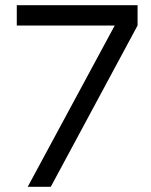

<svg xmlns="http://www.w3.org/2000/svg" viewBox="-20 -720 582 740"><path d="M44.7 -621.7H422.2L86.8 0H175.7L510.2 -621.7V-700H44.7Z"/></svg>

Font: Unageo Variable
Style: Regular
Weight: 300
Designer: Richard Sepsi
Foundry: Richard Sepsi
Version: Version 2.200